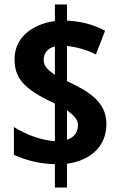

<svg xmlns="http://www.w3.org/2000/svg" viewBox="-20 -779 538 857"><path d="M225 -46V58H279V-48C393 -64 455 -133 455 -225C455 -330 367 -375 279 -417V-574C316 -570 362 -559 408 -536L449 -642C390 -673 335 -684 279 -687V-759H225V-685C121 -671 45 -609 45 -516C45 -433 81 -383 225 -317V-149C162 -152 89 -182 42 -212V-88C94 -64 156 -48 225 -46ZM225 -572V-445C192 -468 175 -484 175 -511C175 -542 192 -563 225 -572ZM279 -155V-287C306 -267 328 -247 328 -221C328 -189 312 -166 279 -155Z"/></svg>

Font: Noto Sans Telugu Condensed
Style: Bold
Weight: 700
Width: 3
Designer: Jelle Bosma - Monotype Design Team
Foundry: Monotype Imaging Inc.
Version: Version 2.005